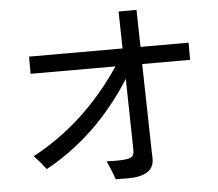

<svg xmlns="http://www.w3.org/2000/svg" viewBox="-57 -874 1114 979"><g transform="rotate(-5 500.0 -384.0)"><path d="M544.9 -532.2H110.4V-620.1H588.9L585 -809.6H676.8L680.7 -620.1H926.8V-532.2H681.6L691.4 -74.2L692.4 -46.9Q692.4 42 557.6 42Q536.1 42 496.1 41Q482.4 1 458 -53.7Q498 -52.7 508.8 -52.7Q576.2 -52.7 589.8 -67.4Q599.6 -78.1 598.6 -103.5L591.8 -463.9L589.8 -460.9Q414.1 -185.5 150.4 -41Q120.1 -81.1 89.8 -112.3Q359.4 -255.9 544.9 -532.2Z"/></g></svg>

Font: MotoyaLCedar
Style: W3 mono
Weight: 400
Version: Version 1.01